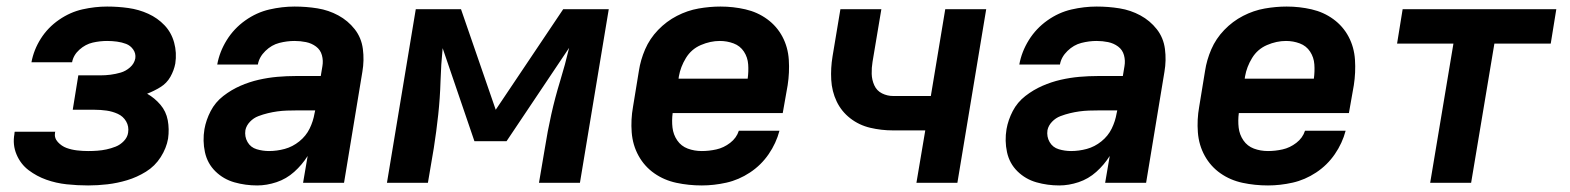

<svg xmlns="http://www.w3.org/2000/svg" viewBox="-20 -558 4792 586"><path d="M249 8Q278 8 308 4.5Q338 1 368 -8Q398 -17 425.5 -34Q453 -51 470.5 -78.5Q488 -106 493 -135Q497 -164 492 -191Q487 -218 469.5 -238.5Q452 -259 429 -272Q450 -280 469.5 -292Q489 -304 500 -323.5Q511 -343 515 -364Q520 -397 511.5 -428Q503 -459 482 -481Q461 -503 432.5 -516Q404 -529 372 -533.5Q340 -538 307 -538Q270 -538 232 -529.5Q194 -521 160 -497.5Q126 -474 104.5 -440Q83 -406 76 -368H200Q204 -390 222.5 -406.5Q241 -423 263 -428Q285 -433 307 -433Q322 -433 337 -431Q352 -429 365 -424Q378 -419 386.5 -407Q395 -395 393 -380Q390 -364 377 -352.5Q364 -341 348.5 -336.5Q333 -332 317.5 -330Q302 -328 286 -328H219L202 -223H269Q287 -223 305 -220.5Q323 -218 339.5 -210.5Q356 -203 365 -187.5Q374 -172 371 -153Q369 -139 358 -127.5Q347 -116 333 -110.5Q319 -105 305 -102Q291 -99 277 -98Q263 -97 249 -97Q232 -97 215 -99Q198 -101 183 -106.5Q168 -112 156.5 -124.5Q145 -137 148 -154Q148 -155 149 -156H25Q24 -153 24 -149Q18 -116 30.5 -86.5Q43 -57 67.5 -38.5Q92 -20 121.5 -9.5Q151 1 183.5 4.5Q216 8 249 8Z M765 8Q794 8 824 -2Q854 -12 878 -33.5Q902 -55 919 -82L905 0H1030L1086 -339Q1092 -374 1087.5 -408.5Q1083 -443 1062.5 -469Q1042 -495 1012.5 -511Q983 -527 949 -532.5Q915 -538 879 -538Q841 -538 802 -529Q763 -520 728.5 -495.5Q694 -471 672 -435.5Q650 -400 643 -361H767Q771 -384 790 -402.5Q809 -421 832.5 -427Q856 -433 879 -433Q897 -433 914 -429.5Q931 -426 944.5 -416Q958 -406 962.5 -389.5Q967 -373 964 -356L959 -326H884Q855 -326 826.5 -323.5Q798 -321 769.5 -314.5Q741 -308 713.5 -296Q686 -284 661.5 -265Q637 -246 623 -219Q609 -192 604 -164Q598 -128 605.5 -93.5Q613 -59 637.5 -35Q662 -11 695.5 -1.5Q729 8 765 8ZM801 -97Q782 -97 763.5 -102.5Q745 -108 735.5 -124.5Q726 -141 729 -161Q732 -175 743 -186.5Q754 -198 768.5 -203.5Q783 -209 797.5 -212.5Q812 -216 826.5 -218Q841 -220 855.5 -220.5Q870 -221 884 -221H942L940 -212Q936 -188 925 -165.5Q914 -143 893.5 -126.5Q873 -110 849 -103.5Q825 -97 801 -97Z M1161 0H1286L1304 -106Q1312 -157 1317.5 -208Q1323 -259 1324.5 -310Q1326 -361 1331 -411L1428 -127H1526L1717 -412Q1705 -361 1689.5 -310.5Q1674 -260 1662.5 -208.5Q1651 -157 1643 -106L1625 0H1750L1838 -530H1699L1493 -223L1387 -530H1249Z M2122 8Q2159 8 2197 -0.5Q2235 -9 2269 -31.5Q2303 -54 2326 -87.5Q2349 -121 2359 -159H2235Q2228 -137 2208.5 -122Q2189 -107 2166.5 -102Q2144 -97 2122 -97Q2099 -97 2079 -104.5Q2059 -112 2047 -129.5Q2035 -147 2032.5 -168.5Q2030 -190 2033 -213H2369L2384 -298Q2390 -337 2387.5 -375.5Q2385 -414 2368 -446Q2351 -478 2321.5 -499.5Q2292 -521 2255 -529.5Q2218 -538 2179 -538Q2146 -538 2112 -532Q2078 -526 2046 -509.5Q2014 -493 1988.5 -466.5Q1963 -440 1949 -407.5Q1935 -375 1930 -342L1912 -232Q1905 -193 1908 -154Q1911 -115 1929 -82.5Q1947 -50 1977 -29Q2007 -8 2044.5 0Q2082 8 2122 8ZM2051 -318 2052 -325Q2057 -354 2073.5 -381Q2090 -408 2119 -420.5Q2148 -433 2177 -433Q2199 -433 2219 -425.5Q2239 -418 2250.5 -400.5Q2262 -383 2263.5 -361.5Q2265 -340 2262 -318Z M2777 0H2902L2990 -530H2865L2821 -265H2706Q2688 -265 2672 -273Q2656 -281 2648.5 -297.5Q2641 -314 2640.5 -332.5Q2640 -351 2643 -369L2670 -530H2545L2521 -386Q2515 -350 2517 -314.5Q2519 -279 2533.5 -248.5Q2548 -218 2575 -197Q2602 -176 2636 -168Q2670 -160 2706 -160H2804Z M3213 8Q3242 8 3272 -2Q3302 -12 3326 -33.5Q3350 -55 3367 -82L3353 0H3478L3534 -339Q3540 -374 3535.5 -408.5Q3531 -443 3510.5 -469Q3490 -495 3460.5 -511Q3431 -527 3397 -532.5Q3363 -538 3327 -538Q3289 -538 3250 -529Q3211 -520 3176.5 -495.5Q3142 -471 3120 -435.5Q3098 -400 3091 -361H3215Q3219 -384 3238 -402.5Q3257 -421 3280.5 -427Q3304 -433 3327 -433Q3345 -433 3362 -429.5Q3379 -426 3392.5 -416Q3406 -406 3410.5 -389.5Q3415 -373 3412 -356L3407 -326H3332Q3303 -326 3274.5 -323.5Q3246 -321 3217.5 -314.5Q3189 -308 3161.5 -296Q3134 -284 3109.5 -265Q3085 -246 3071 -219Q3057 -192 3052 -164Q3046 -128 3053.5 -93.5Q3061 -59 3085.5 -35Q3110 -11 3143.5 -1.5Q3177 8 3213 8ZM3249 -97Q3230 -97 3211.5 -102.5Q3193 -108 3183.5 -124.5Q3174 -141 3177 -161Q3180 -175 3191 -186.5Q3202 -198 3216.5 -203.5Q3231 -209 3245.5 -212.5Q3260 -216 3274.5 -218Q3289 -220 3303.5 -220.5Q3318 -221 3332 -221H3390L3388 -212Q3384 -188 3373 -165.5Q3362 -143 3341.5 -126.5Q3321 -110 3297 -103.5Q3273 -97 3249 -97Z M3850 8Q3887 8 3925 -0.5Q3963 -9 3997 -31.5Q4031 -54 4054 -87.5Q4077 -121 4087 -159H3963Q3956 -137 3936.5 -122Q3917 -107 3894.5 -102Q3872 -97 3850 -97Q3827 -97 3807 -104.5Q3787 -112 3775 -129.5Q3763 -147 3760.5 -168.5Q3758 -190 3761 -213H4097L4112 -298Q4118 -337 4115.5 -375.5Q4113 -414 4096 -446Q4079 -478 4049.5 -499.5Q4020 -521 3983 -529.5Q3946 -538 3907 -538Q3874 -538 3840 -532Q3806 -526 3774 -509.5Q3742 -493 3716.5 -466.5Q3691 -440 3677 -407.5Q3663 -375 3658 -342L3640 -232Q3633 -193 3636 -154Q3639 -115 3657 -82.5Q3675 -50 3705 -29Q3735 -8 3772.5 0Q3810 8 3850 8ZM3779 -318 3780 -325Q3785 -354 3801.5 -381Q3818 -408 3847 -420.5Q3876 -433 3905 -433Q3927 -433 3947 -425.5Q3967 -418 3978.5 -400.5Q3990 -383 3991.5 -361.5Q3993 -340 3990 -318Z M4345 0H4470L4541 -425H4713L4730 -530H4261L4244 -425H4416Z"/></svg>

Font: Iosevka Sparkle Oblique
Style: Bold
Weight: 700
Italic angle: -9°
Designer: Belleve Invis
Foundry: Belleve Invis
Version: Version 4.5.0; ttfautohint (v1.8.3)